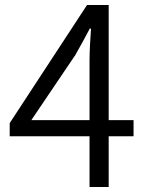

<svg xmlns="http://www.w3.org/2000/svg" viewBox="-20 -752 589 772"><path d="M340 0H417V-204H517V-269H417V-732H330L19 -257V-204H340ZM340 -269H106L283 -531C303 -566 323 -603 341 -637H346C343 -601 340 -543 340 -508Z"/></svg>

Font: Noto Sans CJK SC DemiLight
Style: Regular
Weight: 350
Designer: Ryoko NISHIZUKA 西塚涼子 (kana, bopomofo & ideographs); Paul D. Hunt (Latin, Greek & Cyrillic); Sandoll Communications 산돌커뮤니
Foundry: Adobe
Version: Version 2.004;hotconv 1.0.118;makeotfexe 2.5.65603